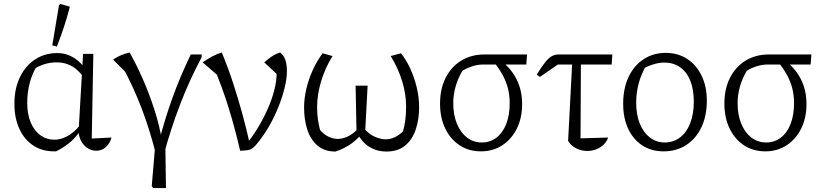

<svg xmlns="http://www.w3.org/2000/svg" viewBox="-20 -759 4180 973"><path d="M264 8Q261 8 258.5 8Q256 8 254 8Q193 8 148 -22Q103 -52 78 -106.5Q53 -161 53 -233Q53 -310 81 -368Q109 -426 158 -458Q207 -490 270 -490Q304 -490 331.5 -478Q359 -466 380 -447Q401 -428 414 -405L400 -373Q387 -390 368.5 -406.5Q350 -423 324 -433Q298 -443 266 -443Q235 -443 206 -434Q177 -425 140 -403L166 -423Q143 -386 130.5 -338Q118 -290 118 -238Q118 -179 136 -137.5Q154 -96 185 -73.5Q216 -51 257 -51Q287 -51 320.5 -68.5Q354 -86 386 -125V-95Q358 -55 326.5 -31Q295 -7 264 8ZM467 5Q448 5 428.5 -5.5Q409 -16 395.5 -37Q382 -58 378 -88L401 -486H453L445 -57L545 -62Q539 -40 526.5 -24.5Q514 -9 499 -2Q484 5 467 5ZM268 -523 245 -529 279 -733 286 -739 334 -725Q321 -674 304.5 -623.5Q288 -573 268 -523Z M770 23Q743 -89 700.5 -202.5Q658 -316 597 -428L640 -370L553 -457Q572 -470 593 -479Q614 -488 637 -493Q672 -431 705 -355.5Q738 -280 763.5 -200Q789 -120 801 -45L795 3ZM821 194H756L749 184L767 -28L818 -22ZM785 -37Q813 -149 853 -260.5Q893 -372 947 -483H1002V-469Q940 -353 892.5 -229Q845 -105 812 18Z M1197 5Q1172 -104 1139 -211.5Q1106 -319 1059 -428L1089 -372L1007 -443Q1033 -461 1056.5 -473.5Q1080 -486 1104 -493Q1136 -416 1161.5 -337.5Q1187 -259 1208.5 -180.5Q1230 -102 1247 -25L1221 -19Q1256 -61 1285 -108.5Q1314 -156 1336 -205.5Q1358 -255 1370 -302Q1382 -349 1382 -389Q1382 -394 1382 -399Q1382 -404 1381 -409L1389 -378L1319 -443Q1337 -459 1356 -472Q1375 -485 1399 -493Q1418 -480 1426 -455.5Q1434 -431 1434 -400Q1434 -360 1422 -312Q1410 -264 1389.5 -213.5Q1369 -163 1341 -115Q1313 -67 1280 -28Q1271 -17 1263 -10.5Q1255 -4 1247 -1Q1239 2 1227 3Q1215 4 1197 5Z M1938 9Q1891 9 1852.5 -14Q1814 -37 1786 -92L1829 -103Q1855 -76 1883 -64.5Q1911 -53 1934 -53Q1981 -53 2022 -93Q2030 -120 2034 -150.5Q2038 -181 2038 -220Q2038 -281 2018.5 -346Q1999 -411 1960 -475L2012 -489Q2038 -457 2059 -411.5Q2080 -366 2092 -315.5Q2104 -265 2104 -216Q2104 -154 2087 -103Q2070 -52 2033.5 -21.5Q1997 9 1938 9ZM1680 9Q1625 9 1589.5 -21Q1554 -51 1537.5 -101.5Q1521 -152 1521 -215Q1521 -260 1532.5 -309Q1544 -358 1565.5 -405Q1587 -452 1615 -489L1665 -475Q1628 -415 1607.5 -347.5Q1587 -280 1587 -217Q1587 -179 1591.5 -151Q1596 -123 1602 -100Q1621 -78 1644.5 -66.5Q1668 -55 1692 -55Q1715 -55 1741.5 -67Q1768 -79 1790 -103L1823 -96Q1801 -61 1764.5 -34Q1728 -7 1680 9ZM1830 -80 1787 -82 1782 -325H1843Z M2428 -432Q2401 -432 2373 -423Q2345 -414 2323 -400Q2299 -358 2288 -317.5Q2277 -277 2277 -236Q2277 -177 2295.5 -132Q2314 -87 2346.5 -62Q2379 -37 2422 -37Q2464 -37 2496 -61.5Q2528 -86 2545.5 -131Q2563 -176 2563 -236Q2563 -275 2554.5 -309.5Q2546 -344 2528 -377.5Q2510 -411 2481 -447L2522 -449Q2626 -366 2626 -231Q2626 -161 2599 -107Q2572 -53 2525 -22.5Q2478 8 2418 8Q2356 8 2309.5 -22.5Q2263 -53 2236.5 -107.5Q2210 -162 2210 -234Q2210 -308 2238 -364Q2266 -420 2317 -451.5Q2368 -483 2435 -483H2651L2647 -432Z M2716 -369 2700 -381Q2726 -423 2744 -445Q2762 -467 2777.5 -475Q2793 -483 2812 -483H3083L3080 -432H2807ZM2882 -483H2924L2922 -58L3062 -62Q3054 -40 3038 -25Q3022 -10 3000.5 -2Q2979 6 2956 6Q2926 6 2899.5 -7.5Q2873 -21 2859 -45Z M3343 8Q3281 8 3235 -22Q3189 -52 3163.5 -106.5Q3138 -161 3138 -233Q3138 -310 3165 -368Q3192 -426 3241 -458.5Q3290 -491 3354 -491Q3416 -491 3463 -460Q3510 -429 3536 -374.5Q3562 -320 3562 -248Q3562 -172 3534.5 -114Q3507 -56 3457.5 -24Q3408 8 3343 8ZM3349 -37Q3392 -37 3425.5 -62Q3459 -87 3477.5 -134Q3496 -181 3496 -244Q3496 -306 3478 -350.5Q3460 -395 3426 -418.5Q3392 -442 3347 -442Q3319 -442 3288 -432Q3257 -422 3222 -402L3256 -429Q3230 -385 3217 -337.5Q3204 -290 3204 -239Q3204 -177 3222.5 -132Q3241 -87 3273.5 -62Q3306 -37 3349 -37Z M3869 -432Q3842 -432 3814 -423Q3786 -414 3764 -400Q3740 -358 3729 -317.5Q3718 -277 3718 -236Q3718 -177 3736.5 -132Q3755 -87 3787.5 -62Q3820 -37 3863 -37Q3905 -37 3937 -61.5Q3969 -86 3986.5 -131Q4004 -176 4004 -236Q4004 -275 3995.5 -309.5Q3987 -344 3969 -377.5Q3951 -411 3922 -447L3963 -449Q4067 -366 4067 -231Q4067 -161 4040 -107Q4013 -53 3966 -22.5Q3919 8 3859 8Q3797 8 3750.5 -22.5Q3704 -53 3677.5 -107.5Q3651 -162 3651 -234Q3651 -308 3679 -364Q3707 -420 3758 -451.5Q3809 -483 3876 -483H4092L4088 -432Z"/></svg>

Font: Piazzolla 24pt Light
Style: Regular
Weight: 300
Designer: Juan Pablo del Peral
Foundry: Huerta Tipografica
Version: Version 2.005